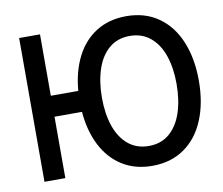

<svg xmlns="http://www.w3.org/2000/svg" viewBox="-81 -833 1098 947"><g transform="rotate(-10 468.0 -359.0)"><path d="M906.5 -360Q906.5 -248.5 871.5 -163.8Q836.5 -79 769.2 -32Q702 15 608.5 15Q522.5 15 458.5 -25.2Q394.5 -65.5 357.2 -138.2Q320 -211 312 -307.5H174.5V0H70V-720H174.5V-412.5H312Q320 -509 357 -581.8Q394 -654.5 458 -694.5Q522 -734.5 608.5 -734.5Q702 -734.5 769.2 -687.2Q836.5 -640 871.5 -555.2Q906.5 -470.5 906.5 -360ZM608.5 -635.5Q546.5 -635.5 504.5 -599.5Q462.5 -563.5 441.8 -501Q421 -438.5 421 -358Q421 -278.5 442 -216.8Q463 -155 505.2 -119.8Q547.5 -84.5 608.5 -84.5Q670 -84.5 712 -120.5Q754 -156.5 774.8 -219.5Q795.5 -282.5 795.5 -363.5Q795.5 -442.5 774.5 -504Q753.5 -565.5 711.2 -600.5Q669 -635.5 608.5 -635.5Z"/></g></svg>

Font: Hauora SemiBold
Style: Regular
Weight: 600
Designer: Wayne Shih
Foundry: WCYS
Version: Version 1.001